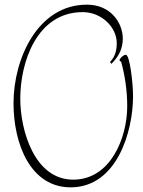

<svg xmlns="http://www.w3.org/2000/svg" viewBox="-20 -769 613 824"><path d="M294 2C128 2 67 -209 67 -346C67 -502 138 -717 335 -717C415 -717 481 -653 481 -584C481 -557 476 -527 452 -503L458 -495C492 -528 507 -564 507 -603C507 -669 457 -749 353 -749C142 -749 38 -517 38 -326C38 -151 111 35 283 35C482 35 551 -205 551 -356C551 -412 537 -534 520 -534C510 -534 493 -518 493 -511C493 -506 500 -505 500 -504C516 -446 526 -380 526 -313C526 -180 456 2 294 2Z"/></svg>

Font: Stalemate
Style: Regular
Weight: 400
Designer: Astigmatic (AOETI)
Foundry: Astigmatic (AOETI)
Version: Version 001.000